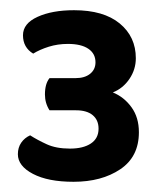

<svg xmlns="http://www.w3.org/2000/svg" viewBox="-20 -720 319 376"><path d="M128 -567Q146 -567 156.5 -575.5Q167 -584 167 -598Q167 -615 153 -624.5Q139 -634 113 -634Q93 -634 75.5 -628.5Q58 -623 45 -615Q25 -627 25 -651Q25 -674 53.5 -687Q82 -700 125 -700Q183 -700 214.5 -674Q246 -648 246 -606Q246 -584 233.5 -565.5Q221 -547 201 -539Q223 -530 237.5 -510Q252 -490 252 -461Q252 -413 215.5 -388.5Q179 -364 124 -364Q74 -364 44.5 -379.5Q15 -395 15 -418Q15 -431 21.5 -440.5Q28 -450 39 -455Q53 -446 71.5 -437.5Q90 -429 117 -429Q143 -429 158 -439Q173 -449 173 -468Q173 -485 161.5 -494.5Q150 -504 129 -504H77Q68 -518 68 -535Q68 -556 77 -567Z"/></svg>

Font: Baloo 2 Latin SemiBold
Style: Regular
Weight: 400
Designer: Sarang Kulkarni and Ek Type
Foundry: Ek Type
Version: Version 1.001